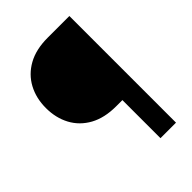

<svg xmlns="http://www.w3.org/2000/svg" viewBox="-208 -808 905 905"><g transform="rotate(-45 244.5 -355.5)"><path d="M422.3 0H318.8V-253.9H277.5Q199.9 -253.9 146.3 -283.4Q92.8 -313 65 -364.7Q37.3 -416.5 37.3 -482.4Q37.3 -547.9 65 -599.6Q92.8 -651.4 146.3 -681.2Q199.9 -710.9 277.5 -710.9H422.3Z"/></g></svg>

Font: Vazirmatn
Style: Regular
Weight: 400
Designer: Saber Rastikerdar
Foundry: Saber Rastikerdar
Version: Version 33.003;September 2, 2022;FontCreator 14.0.0.2862 64-